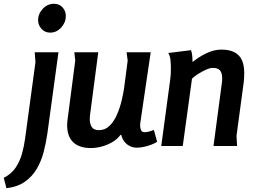

<svg xmlns="http://www.w3.org/2000/svg" viewBox="-101 -774 1340 1018"><path d="M248 -689Q248 -655 223.5 -628Q199 -601 165 -601Q137 -601 119 -621Q101 -641 101 -667Q101 -701 126 -727.5Q151 -754 185 -754Q213 -754 230.5 -735Q248 -716 248 -689ZM209 -497 150 -65Q143 -17 130.5 31.5Q118 80 94 121Q70 162 31 189.5Q-8 217 -67 224L-81 169Q-40 148 -17.5 114Q5 80 16 39.5Q27 -1 32 -39L87 -444L83 -497Z M420 -497 377 -169Q376 -162 375.5 -155.5Q375 -149 375 -142Q375 -117 385.5 -100.5Q396 -84 424 -84Q457 -84 480.5 -107.5Q504 -131 519.5 -167Q535 -203 544 -241Q553 -279 557 -307L576 -453L570 -497H698L644 -130Q643 -125 642.5 -119.5Q642 -114 642 -109Q642 -96 646.5 -84.5Q651 -73 667 -73Q677 -73 691 -77Q705 -81 715 -85L732 -22Q718 -13 699 -6Q680 1 660.5 5Q641 9 624 9Q604 9 586.5 0Q569 -9 557.5 -24.5Q546 -40 542 -59H538Q521 -36 494.5 -20.5Q468 -5 438.5 3Q409 11 381 11Q320 11 287.5 -19.5Q255 -50 255 -111Q255 -128 258 -146L298 -453L293 -497Z M912 -508Q917 -492 918.5 -476.5Q920 -461 920 -445Q951 -471 992 -491Q1033 -511 1073 -511Q1115 -511 1142 -497Q1169 -483 1181.5 -455.5Q1194 -428 1194 -387Q1194 -360 1191 -336L1153 -54L1156 0H1031L1074 -324Q1076 -333 1076.5 -342Q1077 -351 1077 -360Q1077 -386 1066 -400Q1055 -414 1027 -414Q1012 -414 990 -404Q968 -394 948 -381Q928 -368 917 -357L868 0H754L802 -356Q804 -370 804.5 -384.5Q805 -399 805 -414Q805 -431 803 -454.5Q801 -478 791 -493Z"/></svg>

Font: Rosario Light
Style: Bold Italic
Weight: 700
Italic angle: -8.05°
Version: Version 1.101; ttfautohint (v1.8.1.43-b0c9)